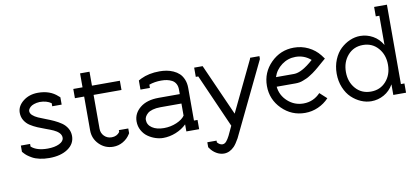

<svg xmlns="http://www.w3.org/2000/svg" viewBox="-78 -957 3168 1449"><g transform="rotate(-10 1506.0 -232.5)"><path d="M320.8 -386.2Q286.1 -411.1 231.9 -411.1Q207 -409.7 188.5 -403.1Q169.9 -396.5 160.6 -387.7Q151.4 -378.9 147.2 -371.1Q143.1 -363.3 143.1 -356.9Q143.1 -339.4 158.9 -324.7Q174.8 -310.1 200 -298.8Q225.1 -287.6 255.6 -276.4Q286.1 -265.1 316.7 -251Q347.2 -236.8 372.3 -219.5Q397.5 -202.1 413.3 -175.5Q429.2 -148.9 429.2 -116.2Q429.2 -56.2 374.8 -19Q320.3 18.1 231.9 18.1Q192.4 18.1 159.2 10.7Q126 3.4 103.8 -9Q81.5 -21.5 68.1 -32Q54.7 -42.5 44.9 -54.2L36.1 -64V-111.8H106.9V-91.8Q148.4 -54.2 231.9 -54.2Q286.1 -54.2 321.5 -71.3Q356.9 -88.4 356.9 -116.2Q356.9 -136.7 341.1 -153.1Q325.2 -169.4 300 -180.7Q274.9 -191.9 244.4 -202.6Q213.9 -213.4 183.3 -226.3Q152.8 -239.3 127.7 -255.6Q102.5 -272 86.7 -297.9Q70.8 -323.7 70.8 -356.9Q70.8 -407.7 117.7 -444.8Q164.6 -481.9 231.9 -481.9Q324.2 -481.9 380.9 -429.2L393.1 -418.9V-362.8H320.8Z M570.8 -570.8H643.1V-463.9H856.9V-393.1H643.1V-133.8Q643.1 -100.1 666 -77.1Q689 -54.2 722.7 -54.2Q762.7 -54.2 784.7 -84V-98.1H856.9V-62L852.1 -54.2Q831.5 -21.5 797.1 -1.7Q762.7 18.1 722.7 18.1Q659.7 18.1 615.2 -26.4Q570.8 -70.8 570.8 -133.8V-393.1H500V-463.9H570.8Z M1123.5 -213.9Q1089.4 -213.9 1063.7 -206.5Q1038.1 -199.2 1024.7 -187.3Q1011.2 -175.3 1004.9 -163.1Q998.5 -150.9 998.5 -139.2Q998.5 -100.6 1033 -77.4Q1067.4 -54.2 1123.5 -54.2Q1174.8 -54.2 1220.5 -73.7Q1266.1 -93.3 1284.7 -121.1V-213.9ZM1382.8 0H1284.7V-54.2Q1250.5 -20.5 1202.4 -1.2Q1154.3 18.1 1105.5 18.1Q1076.2 18.1 1045.7 8.1Q1015.1 -2 988.5 -20.8Q961.9 -39.6 944.8 -70.6Q927.7 -101.6 927.7 -139.2Q927.7 -200.7 979.7 -243.4Q1031.7 -286.1 1123.5 -286.1H1284.7V-320.8Q1284.7 -347.2 1274.2 -365.7Q1263.7 -384.3 1245.4 -393.8Q1227.1 -403.3 1207.3 -407.2Q1187.5 -411.1 1163.6 -411.1Q1113.8 -411.1 1070.8 -396V-371.1H998.5V-440.9L1019.5 -452.1Q1080.6 -481.9 1163.6 -481.9Q1190.9 -481.9 1216.6 -477.5Q1242.2 -473.1 1268.1 -461.7Q1293.9 -450.2 1312.7 -432.6Q1331.5 -415 1343.5 -386.2Q1355.5 -357.4 1355.5 -320.8V-70.8H1382.8Z M1656.2 118.2Q1633.8 158.2 1616.2 176.8Q1580.6 213.4 1537.1 213.9Q1506.3 213.9 1478 197Q1449.7 180.2 1432.1 153.8L1426.3 146V107.9H1497.1V121.1Q1516.1 143.1 1537.1 143.1Q1553.7 143.1 1566.9 127.7Q1580.1 112.3 1592.3 87.9L1626 16.1L1445.3 -393.1H1426.3V-463.9H1491.2L1667 -68.8L1854 -458V-463.9H1926.3V-441.9Z M2014.6 -213.9Q2021.5 -146.5 2072.8 -100.3Q2124 -54.2 2192.9 -54.2Q2269 -54.2 2322.8 -110.8L2376 -62Q2340.8 -24.4 2293.2 -3.2Q2245.6 18.1 2192.9 18.1Q2089.4 18.1 2016.1 -55.2Q1942.9 -128.4 1942.9 -231.9Q1942.9 -335.4 2016.1 -408.7Q2089.4 -481.9 2192.9 -481.9Q2251.5 -481.9 2302.7 -457Q2354 -432.1 2388.7 -388.2L2409.7 -359.9L2383.8 -337.9Q2381.3 -335.9 2366 -322.5Q2350.6 -309.1 2345 -304.2Q2339.4 -299.3 2323.5 -286.4Q2307.6 -273.4 2298.6 -267.6Q2289.6 -261.7 2273.9 -251.5Q2258.3 -241.2 2246.3 -236.1Q2234.4 -231 2219.2 -224.9Q2204.1 -218.8 2189.7 -216.3Q2175.3 -213.9 2160.6 -213.9ZM2160.6 -286.1Q2219.2 -286.1 2309.6 -367.2Q2259.3 -411.1 2192.9 -411.1Q2134.3 -411.1 2086.9 -376Q2039.6 -340.8 2022 -286.1Z M2870.6 -231.9Q2870.6 -308.1 2825.7 -359.6Q2780.8 -411.1 2709.5 -411.1Q2638.2 -411.1 2593.3 -359.9Q2548.3 -308.6 2548.3 -231.9Q2548.3 -156.2 2593 -105.2Q2637.7 -54.2 2709.5 -54.2Q2780.8 -54.2 2825.7 -104.7Q2870.6 -155.3 2870.6 -231.9ZM2968.3 0H2870.6V-81.1Q2842.8 -32.7 2797.4 -7.3Q2752 18.1 2700.2 18.1Q2660.6 18.1 2621.8 1.5Q2583 -15.1 2550.5 -45.7Q2518.1 -76.2 2497.8 -125Q2477.5 -173.8 2477.5 -231.9Q2477.5 -290 2497.8 -338.9Q2518.1 -387.7 2550.5 -418.2Q2583 -448.7 2621.8 -465.3Q2660.6 -481.9 2700.2 -481.9Q2752 -481.9 2797.4 -456.5Q2842.8 -431.2 2870.6 -382.8V-606.9H2843.3V-679.2H2941.4V-70.8H2968.3Z"/></g></svg>

Font: Rawengulk
Style: Bold
Weight: 700
Version: Version 0.92